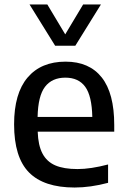

<svg xmlns="http://www.w3.org/2000/svg" viewBox="-20 -828 566 858"><path d="M490.5 -239.5H148.5Q150.5 -178.5 169.8 -142Q189 -105.5 227 -89Q265 -72.5 326.5 -72.5Q385 -72.5 463 -93V-11Q384 10 313.5 10Q176 10 109.5 -57.5Q43 -125 43 -272.5Q43 -410.5 103.2 -481.5Q163.5 -552.5 273 -552.5Q379 -552.5 434.8 -481.8Q490.5 -411 490.5 -269.5ZM148 -305.5H392.5Q390.5 -399.5 360.8 -440.2Q331 -481 272 -481Q212.5 -481 181.2 -440.2Q150 -399.5 148 -305.5ZM351.5 -808H431L316.5 -623.5H226.5L112 -808H191.5L271.5 -674.5Z"/></svg>

Font: Encode Sans Medium
Style: Regular
Weight: 500
Designer: Multiple Designers
Foundry: Impallari Type
Version: Version 2.000